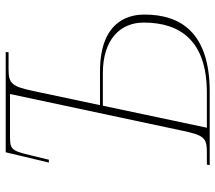

<svg xmlns="http://www.w3.org/2000/svg" viewBox="-61 -693 754 672"><g transform="rotate(-90 316.0 -357.0)"><path d="M74 0H331C539 0 601 -103 601 -228C601 -268 591 -384 402 -384H284L333 -615C349 -692 359 -704 409 -704H469L470 -714H119L83 -563H93L108 -625C126 -701 130 -699 188 -699H323L195 -98C179 -21 170 -10 120 -10H76ZM328 -10H205L282 -374H396C513 -374 573 -314 573 -231C573 -103 509 -10 328 -10Z"/></g></svg>

Font: Noto Serif Display Thin
Style: Italic
Weight: 100
Italic angle: -12°
Designer: Monotype Design Team
Foundry: Monotype Imaging Inc.
Version: Version 2.009